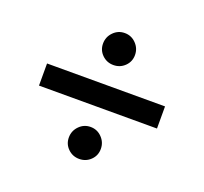

<svg xmlns="http://www.w3.org/2000/svg" viewBox="-95 -712 781 734"><g transform="rotate(20 295.0 -345.0)"><path d="M230 -535Q230 -562 249 -581.5Q268 -601 295 -601Q322 -601 341 -581.5Q360 -562 360 -535Q360 -508 341 -489.5Q322 -471 295 -471Q268 -471 249 -489.5Q230 -508 230 -535ZM535 -300H55V-390H535ZM230 -153Q230 -180 249 -199.5Q268 -219 295 -219Q322 -219 341 -199.5Q360 -180 360 -153Q360 -126 341 -107.5Q322 -89 295 -89Q268 -89 249 -107.5Q230 -126 230 -153Z"/></g></svg>

Font: Violet Sans
Style: Regular
Weight: 400
Designer: Calvin Waterman
Foundry: Violet Office
Version: Version 1.013